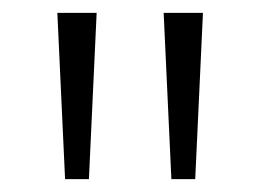

<svg xmlns="http://www.w3.org/2000/svg" viewBox="-20 -734 404 298"><path d="M130 -714 118 -456H81L69 -714ZM295 -714 283 -456H246L234 -714Z"/></svg>

Font: BC Sans Light
Style: Regular
Weight: 300
Designer: Monotype Design Team
Foundry: Monotype Imaging Inc.
Version: Version 2.000;GOOG;noto-source:20170915:90ef993387c0